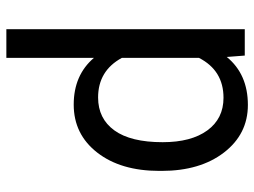

<svg xmlns="http://www.w3.org/2000/svg" viewBox="-118 -672 800 604"><g transform="rotate(-90 282.0 -370.0)"><path d="M46.4 -268.6Q46.4 -390.1 104 -464.1Q161.6 -538.1 254.9 -538.1Q347.7 -538.1 401.9 -474.6V-750H492.2V0H409.2L404.8 -56.6Q350.6 9.8 253.9 9.8Q162.1 9.8 104.2 -65.4Q46.4 -140.6 46.4 -261.7ZM136.7 -258.3Q136.7 -168.5 173.8 -117.7Q210.9 -66.9 276.4 -66.9Q362.3 -66.9 401.9 -144V-386.7Q361.3 -461.4 277.3 -461.4Q210.9 -461.4 173.8 -410.2Q136.7 -358.9 136.7 -258.3Z"/></g></svg>

Font: Roboto-ThirdPerson-AD3FC
Style: ThirdPerson-AD3FC
Weight: 400
Designer: Google
Version: Version 2.137; 2017